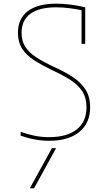

<svg xmlns="http://www.w3.org/2000/svg" viewBox="-20 -760 590 1050"><path d="M166 270H143L264 50H287ZM248 10Q211 10 172 3Q133 -4 93 -18V-39Q133 -25 170 -17.5Q207 -10 248 -10Q347 -10 400 -52.5Q453 -95 453 -173Q453 -224 431 -259Q409 -294 367 -321.5Q325 -349 264 -377Q208 -404 166 -431Q124 -458 101 -494Q78 -530 78 -580Q78 -658 132 -699Q186 -740 287 -740Q323 -740 364 -735Q405 -730 446 -720V-520H426V-713L442 -701Q401 -710 361.5 -715Q322 -720 287 -720Q194 -720 146 -684.5Q98 -649 98 -580Q98 -536 118 -504.5Q138 -473 177 -447.5Q216 -422 273 -395Q336 -367 380.5 -337Q425 -307 449 -268Q473 -229 473 -173Q473 -87 414 -38.5Q355 10 248 10Z"/></svg>

Font: M PLUS Code Latin SemiExpanded Thin
Style: Regular
Weight: 250
Width: 6
Designer: Coji Morishita
Foundry: UNDERFOREST DESIGN
Version: Version 1.002; ttfautohint (v1.8.3)